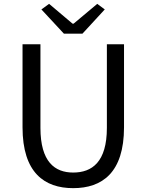

<svg xmlns="http://www.w3.org/2000/svg" viewBox="-20 -964 761 997"><path d="M360 13C510 13 624 -67 624 -303V-734H535V-300C535 -123 458 -68 360 -68C265 -68 190 -123 190 -300V-734H97V-303C97 -67 211 13 360 13ZM312 -789H408L524 -915L485 -944L362 -841H357L235 -944L195 -915Z"/></svg>

Font: Source Han Sans HK
Style: Regular
Weight: 400
Designer: Ryoko NISHIZUKA 西塚涼子 (kana, bopomofo & ideographs); Paul D. Hunt (Latin, Greek & Cyrillic); Sandoll Communications 산돌커뮤니
Foundry: Adobe
Version: Version 2.000;hotconv 1.0.107;makeotfexe 2.5.65593